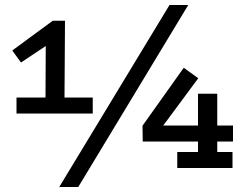

<svg xmlns="http://www.w3.org/2000/svg" viewBox="-20 -672 990 768"><path d="M191 -589H240L238 -282H351V-218H46V-282H162L163 -488L64 -422L29 -470ZM658 -652H733L293 76H217ZM689 0V-64H772V-106H551L550 -169L715 -401L773 -359L633 -170H772V-297H849V-170H912V-106H849V-64H910V0Z"/></svg>

Font: Podkova Medium
Style: Regular
Weight: 500
Designer: Ilya Yudin
Foundry: Cyreal (www.cyreal.org)
Version: Version 2.103